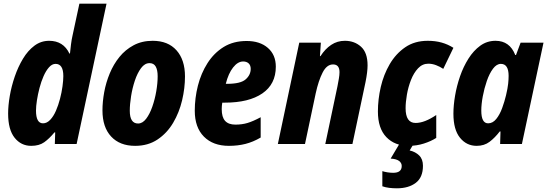

<svg xmlns="http://www.w3.org/2000/svg" viewBox="-20 -780 2964 1040"><path d="M149 10Q94 10 59 -34Q24 -78 24 -165Q24 -208 33 -260.5Q42 -313 60 -365.5Q78 -418 104.5 -462Q131 -506 166.5 -532.5Q202 -559 246 -559Q323 -559 356 -490H359Q361 -511 364.5 -539Q368 -567 373 -588L410 -760H557L395 0H277L279 -63H275Q247 -29 219.5 -9.5Q192 10 149 10ZM213 -112Q234 -112 252 -131Q270 -150 283 -180Q296 -210 305 -244.5Q314 -279 318.5 -312Q323 -345 323 -368Q323 -434 281 -434Q262 -434 245.5 -415.5Q229 -397 216 -367.5Q203 -338 194 -303.5Q185 -269 180 -236.5Q175 -204 175 -181Q175 -112 213 -112Z M712 10Q629 10 582 -40.5Q535 -91 535 -182Q535 -229 544.5 -281Q554 -333 574.5 -382.5Q595 -432 627 -471.5Q659 -511 704 -535Q749 -559 807 -559Q890 -559 936 -507.5Q982 -456 982 -366Q982 -303 966.5 -237Q951 -171 918 -115Q885 -59 833.5 -24.5Q782 10 712 10ZM728 -111Q752 -111 771.5 -136.5Q791 -162 805 -202Q819 -242 826.5 -286Q834 -330 834 -367Q834 -401 823.5 -419.5Q813 -438 790 -438Q764 -438 744 -411Q724 -384 710.5 -343.5Q697 -303 690 -259Q683 -215 683 -180Q683 -111 728 -111Z M1220 10Q1134 10 1084.5 -40Q1035 -90 1035 -180Q1035 -249 1052 -316Q1069 -383 1104 -438Q1139 -493 1191.5 -525.5Q1244 -558 1316 -558Q1388 -558 1431 -520.5Q1474 -483 1474 -419Q1474 -324 1401 -274Q1328 -224 1198 -224H1184Q1181 -206 1181 -189Q1181 -145 1199.5 -125Q1218 -105 1255 -105Q1291 -105 1321 -114Q1351 -123 1392 -145V-35Q1351 -11 1309.5 -0.5Q1268 10 1220 10ZM1211 -326Q1283 -326 1310.5 -350Q1338 -374 1338 -407Q1338 -426 1327 -436.5Q1316 -447 1297 -447Q1268 -447 1242.5 -414.5Q1217 -382 1203 -326Z M1485 0 1601 -549H1718L1713 -476H1716Q1741 -515 1774 -537Q1807 -559 1848 -559Q1900 -559 1935.5 -527Q1971 -495 1971 -426Q1971 -391 1960 -336L1889 0H1742L1808 -313Q1812 -334 1815.5 -354Q1819 -374 1819 -389Q1819 -431 1784 -431Q1750 -431 1727.5 -387Q1705 -343 1690 -274L1632 0Z M2194 10Q2118 10 2072.5 -37.5Q2027 -85 2027 -176Q2027 -242 2042.5 -309Q2058 -376 2091 -432.5Q2124 -489 2175 -524Q2226 -559 2297 -559Q2338 -559 2372 -549.5Q2406 -540 2436 -521L2381 -407Q2363 -419 2342 -427Q2321 -435 2300 -435Q2268 -435 2244.5 -410Q2221 -385 2206 -346.5Q2191 -308 2184 -267Q2177 -226 2177 -194Q2177 -114 2231 -114Q2256 -114 2284 -125Q2312 -136 2343 -157V-33Q2315 -15 2276 -2.5Q2237 10 2194 10ZM2130 240Q2108 240 2088 237.5Q2068 235 2051 229V147Q2063 151 2079 153.5Q2095 156 2110 156Q2156 156 2156 119Q2156 103 2142 92Q2128 81 2096 79L2143 0H2220L2199 35Q2230 42 2250.5 62Q2271 82 2271 118Q2271 181 2232 210.5Q2193 240 2130 240Z M2562 10Q2507 10 2471.5 -34Q2436 -78 2436 -164Q2436 -209 2445 -262Q2454 -315 2472 -367Q2490 -419 2517.5 -462.5Q2545 -506 2581.5 -532.5Q2618 -559 2664 -559Q2741 -559 2771 -482H2775L2800 -549H2924L2807 0H2689L2691 -68H2687Q2661 -34 2632 -12Q2603 10 2562 10ZM2624 -112Q2649 -112 2668 -135.5Q2687 -159 2700 -194.5Q2713 -230 2721 -264Q2730 -302 2732.5 -326Q2735 -350 2735 -369Q2735 -434 2693 -434Q2670 -434 2650.5 -408Q2631 -382 2617 -341.5Q2603 -301 2595 -258Q2587 -215 2587 -181Q2587 -112 2624 -112Z"/></svg>

Font: Noto Sans Condensed ExtraBold
Style: Italic
Weight: 800
Width: 3
Italic angle: -12°
Designer: Monotype Design Team
Foundry: Monotype Imaging Inc.
Version: Version 2.013; ttfautohint (v1.8.4.7-5d5b)